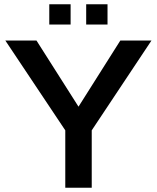

<svg xmlns="http://www.w3.org/2000/svg" viewBox="-20 -880 735 900"><path d="M384 -765H484V-860H384ZM211 -765H311V-860H211ZM286 0H410V-269L690 -690H544L348 -380L151 -690H5L286 -269Z"/></svg>

Font: FREAK Grotesk
Style: Bold
Weight: 700
Designer: La Scuola Open Source
Foundry: La Scuola Open Source
Version: Version 1.000;PS 1.0;hotconv 1.0.72;makeotf.lib2.5.5900